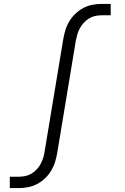

<svg xmlns="http://www.w3.org/2000/svg" viewBox="-20 -755 640 980"><path d="M30 205V147H76Q93 147 109.5 143.5Q126 140 141 131Q156 122 168 109Q180 96 188 80.5Q196 65 201 49Q206 33 208 17L303 -556Q307 -579 314 -602Q321 -625 334 -646.5Q347 -668 365.5 -685.5Q384 -703 406 -714.5Q428 -726 452 -730.5Q476 -735 499 -735H545V-677H499Q483 -677 466 -673.5Q449 -670 434.5 -661Q420 -652 408 -639Q396 -626 387.5 -610.5Q379 -595 374.5 -579Q370 -563 367 -547L272 26Q268 49 261 72Q254 95 241 116.5Q228 138 209.5 155.5Q191 173 169 184.5Q147 196 123 200.5Q99 205 76 205Z"/></svg>

Font: Iosevka Slab Light Extended
Style: Italic
Weight: 300
Width: 7
Italic angle: -9°
Monospace: yes
Designer: Belleve Invis
Foundry: Belleve Invis
Version: Version 11.1.0; ttfautohint (v1.8.3)